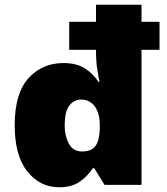

<svg xmlns="http://www.w3.org/2000/svg" viewBox="-20 -780 703 810"><path d="M230 10Q148 10 95 -57Q42 -124 42 -251Q42 -386 100 -450Q158 -514 248 -514Q304 -514 339 -491Q374 -468 396 -434H400Q397 -446 391 -483Q385 -520 385 -565V-570H272V-688H385V-760H577V-688H653V-570H577V0H421L378 -70H371Q350 -37 316.5 -13.5Q283 10 230 10ZM326 -141Q367 -141 383.5 -165Q400 -189 401 -238V-250Q401 -303 379.5 -331.5Q358 -360 323 -360Q293 -360 273 -335.5Q253 -311 253 -249Q253 -207 270.5 -174Q288 -141 326 -141Z"/></svg>

Font: Noto Sans Cherokee Black
Style: Regular
Weight: 900
Designer: Monotype Design Team
Foundry: Monotype Imaging Inc.
Version: Version 2.001; ttfautohint (v1.8.4.7-5d5b)